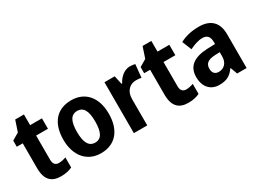

<svg xmlns="http://www.w3.org/2000/svg" viewBox="-41 -1220 2383 1787"><g transform="rotate(-30 1150.5 -326.0)"><path d="M283 -108C246 -108 226 -130 226 -176V-435H353V-547H226V-662H132L93 -545L18 -501V-435H82V-169C82 -36 143 10 240 10C290 10 328 0 360 -15V-123C335 -114 309 -108 283 -108Z M914 -274C914 -456 815 -557 672 -557C513 -557 426 -450 426 -274C426 -102 520 10 669 10C829 10 914 -103 914 -274ZM572 -274C572 -385 601 -443 670 -443C740 -443 768 -384 768 -274C768 -164 740 -103 671 -103C601 -103 572 -164 572 -274Z M1303 -557C1241 -557 1190 -510 1162 -455H1155L1135 -547H1025V0H1169V-278C1168 -374 1226 -416 1287 -416C1312 -416 1330 -414 1344 -410L1358 -550C1342 -554 1321 -557 1303 -557Z M1652 -108C1615 -108 1595 -130 1595 -176V-435H1722V-547H1595V-662H1501L1462 -545L1387 -501V-435H1451V-169C1451 -36 1512 10 1609 10C1659 10 1697 0 1729 -15V-123C1704 -114 1678 -108 1652 -108Z M2043 -556C1963 -556 1894 -539 1839 -509L1880 -408C1929 -432 1976 -448 2018 -448C2067 -448 2094 -423 2094 -360V-341L2011 -338C1864 -332 1788 -275 1788 -161C1788 -55 1847 10 1941 10C2022 10 2063 -16 2105 -74H2108L2135 0H2237V-363C2237 -491 2168 -556 2043 -556ZM2044 -251 2094 -253V-206C2094 -138 2052 -98 1997 -98C1958 -98 1933 -120 1933 -167C1933 -219 1963 -248 2044 -251Z"/></g></svg>

Font: Noto Sans Khmer SemiCondensed
Style: Bold
Weight: 700
Width: 4
Designer: Danh Hong and the Monotype Design Team
Foundry: Monotype Imaging Inc.
Version: Version 2.004